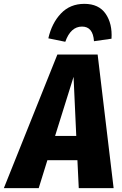

<svg xmlns="http://www.w3.org/2000/svg" viewBox="-74 -977 632 997"><path d="M328 -145H172L127 0H-54L224 -694H433L516 0H335ZM322 -271 308 -578 212 -271ZM177 -778Q195 -857 242.5 -907Q290 -957 364 -957Q439 -957 474.5 -905.5Q510 -854 505 -776L414 -763Q409 -839 352 -839Q293 -839 265 -760Z"/></svg>

Font: Fira Sans Condensed ExtraBold
Style: Italic
Weight: 800
Width: 3
Italic angle: -8°
Designer: bBox Type GmbH & Carrois Corporate GbR & Edenspiekermann AG
Foundry: bBox Type GmbH & Carrois Corporate GbR & Edenspiekermann AG
Version: Version 4.301